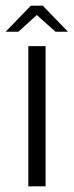

<svg xmlns="http://www.w3.org/2000/svg" viewBox="-47 -658 260 678"><path d="M53 0V-495H114V0ZM-27 -546 62 -638H104L193 -546H149L83 -605L18 -546Z"/></svg>

Font: Alumni Sans
Style: Regular
Weight: 400
Designer: Robert E. Leuschke
Foundry: Robert E. Leuschke
Version: Version 1.018